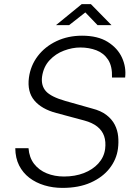

<svg xmlns="http://www.w3.org/2000/svg" viewBox="-20 -906 676 936"><path d="M284.5 10Q238 10 196.5 -2.5Q155 -15 123.2 -39.2Q91.5 -63.5 73.2 -99.5Q55 -135.5 54.5 -183.5H119Q122.5 -138 146.2 -107.2Q170 -76.5 208 -61Q246 -45.5 292 -45.5Q345.5 -45.5 388.8 -62.2Q432 -79 459.5 -109.2Q487 -139.5 492.5 -179.5Q497 -215.5 487.5 -242.8Q478 -270 454 -289Q430 -308 391 -318.5L255 -355Q183 -374 147.5 -416.2Q112 -458.5 121 -527.5Q129 -586.5 164.2 -632.8Q199.5 -679 255.5 -705.5Q311.5 -732 380 -732Q456.5 -732 505 -701.8Q553.5 -671.5 574.8 -624.8Q596 -578 590 -528H526Q528 -583 507 -615Q486 -647 450 -660.8Q414 -674.5 371.5 -674.5Q332.5 -674.5 291.8 -659.2Q251 -644 221.5 -612.2Q192 -580.5 185 -532Q179.5 -488.5 204 -461.2Q228.5 -434 298 -414L429 -377Q472.5 -366 499.2 -345.2Q526 -324.5 539.5 -298Q553 -271.5 556 -241.5Q559 -211.5 555 -181Q548 -128.5 514.2 -85.2Q480.5 -42 422.5 -16Q364.5 10 284.5 10ZM253 -783.5 378.5 -886H423L523.5 -783.5H455.5L396 -845.5L317 -783.5Z"/></svg>

Font: Public Sans Thin ExtraLight
Style: Italic
Weight: 250
Italic angle: -8°
Version: Version 2.001